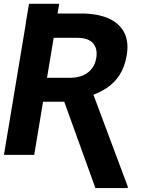

<svg xmlns="http://www.w3.org/2000/svg" viewBox="-33 -797 783 988"><path d="M99.6 -678.2 116.2 -777.3H271.5L254.9 -678.2ZM108.4 -727.5H383.8Q467.8 -727.5 524.2 -702.9Q580.6 -678.2 605.7 -630.4Q630.9 -582.5 619.1 -512.7Q609.4 -453.6 583 -412.4Q556.6 -371.1 516.6 -344.5Q476.6 -317.9 425.3 -301.3L370.6 -273.4H135.7L154.8 -396.5H328.1Q366.7 -397 394.8 -409.4Q422.9 -421.9 440.2 -444.8Q457.5 -467.8 462.4 -498.5Q470.2 -546.4 445.8 -574.5Q421.4 -602.5 362.3 -602.5H243.2L143.1 0H-12.7ZM458 170.9 281.7 -317.4H444.8L625 164.6L623.5 170.9Z"/></svg>

Font: Inter Tight
Style: Bold Italic
Weight: 700
Italic angle: -9.39999°
Designer: Rasmus Andersson
Foundry: rsms
Version: Version 3.004